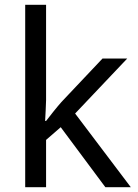

<svg xmlns="http://www.w3.org/2000/svg" viewBox="-20 -780 574 800"><path d="M172 -363V-760H85V0H172V-197L233 -250L419 0H525L293 -307L510 -536H407L236 -355C218 -335 184 -292 172 -276H168C169 -301 172 -342 172 -363Z"/></svg>

Font: Noto Sans Nandinagari
Style: Regular
Weight: 400
Designer: Ek Type
Foundry: Ek Type
Version: Version 1.002